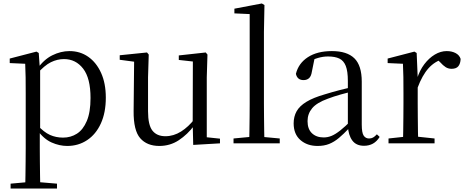

<svg xmlns="http://www.w3.org/2000/svg" viewBox="-20 -825 2677 1105"><path d="M41 260V232L152 222H189L308 232V260ZM125 260Q126 226 126.5 185.5Q127 145 127.5 103.5Q128 62 128 27V-287Q128 -338 127.5 -379.5Q127 -421 125 -458L36 -462V-488L190 -528L203 -520L209 -435L211 -430V-79L209 -69V27Q209 61 209.5 102.5Q210 144 210.5 185Q211 226 212 260ZM367 15Q322 15 277 -5Q232 -25 194 -77H181L195 -105Q233 -64 267.5 -48.5Q302 -33 343 -33Q387 -33 422.5 -55.5Q458 -78 479.5 -128.5Q501 -179 501 -261Q501 -375 458.5 -430Q416 -485 348 -485Q310 -485 273 -467Q236 -449 191 -398L181 -425H192Q231 -482 280.5 -506.5Q330 -531 380 -531Q441 -531 488 -498Q535 -465 562 -405Q589 -345 589 -263Q589 -177 560.5 -114.5Q532 -52 481.5 -18.5Q431 15 367 15Z M897 15Q826 15 787 -29.5Q748 -74 749 -186L752 -484L774 -467L669 -481V-507L826 -523L836 -511L832 -380V-185Q832 -105 857.5 -73Q883 -41 932 -41Q979 -41 1022 -68Q1065 -95 1101 -142L1124 -103H1098Q1059 -51 1009 -18Q959 15 897 15ZM1092 9 1089 -114V-116L1090 -471L1009 -480V-506L1164 -523L1174 -511L1170 -380V-35L1246 -27V0Z M1324 0V-28L1440 -39H1472L1590 -28V0ZM1414 0Q1415 -31 1415.5 -70.5Q1416 -110 1416.5 -151.5Q1417 -193 1417 -229V-744L1329 -748V-775L1487 -805L1502 -796L1499 -641V-229Q1499 -193 1499.5 -151.5Q1500 -110 1500.5 -70.5Q1501 -31 1502 0Z M1808 15Q1748 15 1709 -19Q1670 -53 1670 -115Q1670 -154 1687 -184.5Q1704 -215 1743.5 -239Q1783 -263 1849 -282Q1891 -295 1937 -307Q1983 -319 2023 -328V-303Q1983 -293 1942 -281.5Q1901 -270 1867 -257Q1803 -234 1776.5 -202Q1750 -170 1750 -128Q1750 -82 1775.5 -58Q1801 -34 1843 -34Q1866 -34 1888 -43Q1910 -52 1938 -74Q1966 -96 2004 -134L2013 -87H1989Q1958 -54 1930.5 -31Q1903 -8 1874 3.5Q1845 15 1808 15ZM2075 14Q2030 14 2007.5 -16.5Q1985 -47 1982 -100V-103V-359Q1982 -415 1970 -445.5Q1958 -476 1933 -488Q1908 -500 1868 -500Q1839 -500 1810 -491.5Q1781 -483 1748 -465L1791 -492L1775 -413Q1771 -386 1758.5 -375Q1746 -364 1727 -364Q1691 -364 1683 -400Q1698 -461 1752 -496Q1806 -531 1890 -531Q1977 -531 2019.5 -489.5Q2062 -448 2062 -355V-108Q2062 -61 2073 -44.5Q2084 -28 2104 -28Q2117 -28 2127 -33.5Q2137 -39 2149 -52L2165 -37Q2149 -11 2126.5 1.5Q2104 14 2075 14Z M2216 0V-28L2327 -40H2368L2481 -28V0ZM2299 0Q2300 -24 2300.5 -65Q2301 -106 2301.5 -150.5Q2302 -195 2302 -229V-289Q2302 -341 2301.5 -381Q2301 -421 2299 -458L2211 -462V-488L2365 -528L2378 -520L2384 -379V-378V-229Q2384 -195 2384.5 -150.5Q2385 -106 2385.5 -65Q2386 -24 2387 0ZM2383 -319 2362 -371H2380Q2395 -420 2422 -455.5Q2449 -491 2482.5 -511Q2516 -531 2551 -531Q2580 -531 2602 -519.5Q2624 -508 2631 -486Q2630 -459 2618 -444Q2606 -429 2579 -429Q2560 -429 2545 -438.5Q2530 -448 2513 -467L2490 -489L2535 -487Q2483 -473 2446.5 -432.5Q2410 -392 2383 -319Z"/></svg>

Font: Noto Serif KR
Style: Regular
Weight: 400
Designer: Ryoko NISHIZUKA  (kana & ideographs); Frank Grießhammer (Latin, Greek & Cyrillic); Wenlong ZHANG  (bopomofo); Sandoll Co
Foundry: Adobe
Version: Version 2.003-H1;hotconv 1.1.1;makeotfexe 2.6.0